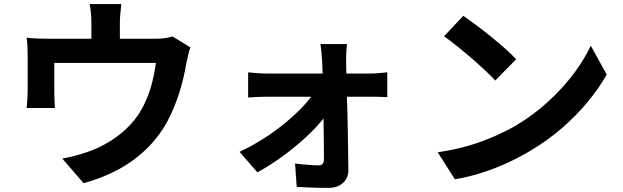

<svg xmlns="http://www.w3.org/2000/svg" viewBox="-20 -837 3040 937"><path d="M572 -817Q569 -785 567 -765.5Q565 -746 565 -725Q565 -712 565 -685Q565 -658 565 -629Q565 -600 565 -581H426Q426 -602 426 -631Q426 -660 426 -686Q426 -712 426 -725Q426 -746 424.5 -765.5Q423 -785 418 -817ZM909 -606Q903 -590 897.5 -565.5Q892 -541 889 -526Q883 -491 874.5 -455Q866 -419 854.5 -383Q843 -347 828.5 -312Q814 -277 796 -243Q756 -170 694.5 -110Q633 -50 555 -8.5Q477 33 388 57L284 -63Q318 -69 356 -79.5Q394 -90 425 -102Q467 -118 508.5 -142.5Q550 -167 587 -200Q624 -233 652 -273Q677 -310 695 -352.5Q713 -395 724 -440.5Q735 -486 741 -530H245Q245 -517 245 -497.5Q245 -478 245 -455.5Q245 -433 245 -414.5Q245 -396 245 -384Q245 -367 246 -346Q247 -325 248 -310H110Q112 -329 113.5 -351.5Q115 -374 115 -394Q115 -406 115 -429Q115 -452 115 -478.5Q115 -505 115 -529Q115 -553 115 -567Q115 -584 114 -609.5Q113 -635 110 -653Q136 -650 160 -649Q184 -648 212 -648H739Q770 -648 789.5 -651.5Q809 -655 822 -659Z M1673 -622Q1671 -604 1670 -581.5Q1669 -559 1669 -539Q1670 -506 1670.5 -465Q1671 -424 1672.5 -378Q1674 -332 1675.5 -283.5Q1677 -235 1677.5 -187Q1678 -139 1679 -93.5Q1680 -48 1680 -8Q1681 31 1654 55.5Q1627 80 1583 80Q1559 80 1531.5 79.5Q1504 79 1477 77.5Q1450 76 1428 75L1420 -39Q1451 -35 1483 -32.5Q1515 -30 1535 -30Q1549 -30 1555 -38Q1561 -46 1561 -61Q1561 -89 1560.5 -126.5Q1560 -164 1559.5 -206.5Q1559 -249 1558.5 -293.5Q1558 -338 1557 -382Q1556 -426 1555 -466Q1554 -506 1552 -539Q1551 -557 1549 -579.5Q1547 -602 1544 -622ZM1191 -484Q1209 -482 1235.5 -480Q1262 -478 1282 -478Q1294 -478 1325 -478Q1356 -478 1399.5 -478Q1443 -478 1492 -478Q1541 -478 1589.5 -478Q1638 -478 1680 -478Q1722 -478 1751 -478Q1780 -478 1788 -478Q1807 -478 1832 -480.5Q1857 -483 1870 -484V-363Q1852 -364 1830.5 -364.5Q1809 -365 1793 -365Q1786 -365 1758 -365Q1730 -365 1687 -365Q1644 -365 1594 -365Q1544 -365 1493.5 -365Q1443 -365 1399.5 -365Q1356 -365 1325 -365Q1294 -365 1285 -365Q1264 -365 1238.5 -364Q1213 -363 1191 -361ZM1149 -96Q1209 -124 1267 -161Q1325 -198 1375.5 -240Q1426 -282 1464.5 -324Q1503 -366 1523 -402L1588 -401L1590 -304Q1570 -269 1532.5 -227.5Q1495 -186 1445.5 -143Q1396 -100 1342 -62Q1288 -24 1236 4Z M2241 -760Q2267 -742 2302 -716Q2337 -690 2374.5 -659.5Q2412 -629 2445 -600Q2478 -571 2499 -548L2397 -444Q2378 -465 2347 -494Q2316 -523 2280 -554Q2244 -585 2209 -613Q2174 -641 2147 -660ZM2116 -94Q2194 -105 2263 -125Q2332 -145 2391 -171Q2450 -197 2499 -225Q2584 -276 2655 -341Q2726 -406 2779 -476.5Q2832 -547 2863 -614L2941 -473Q2903 -406 2847.5 -339Q2792 -272 2722 -211.5Q2652 -151 2571 -103Q2520 -72 2461 -44.5Q2402 -17 2336.5 4.5Q2271 26 2200 38Z"/></svg>

Font: Noto Sans SC Thin
Style: Bold
Weight: 700
Version: Version 2.004-H2;hotconv 1.0.118;makeotfexe 2.5.65603